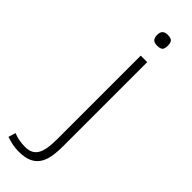

<svg xmlns="http://www.w3.org/2000/svg" viewBox="-355 -676 878 878"><g transform="rotate(45 84.0 -237.0)"><path d="M153.8 -631.8Q153.8 -611.3 145.8 -604.2Q137.7 -597.2 119.1 -597.2Q99.1 -597.2 91.6 -606.2Q84 -615.2 84 -631.8Q84 -649.9 92.3 -658.4Q100.6 -667 119.1 -667Q138.7 -667 146.2 -658.9Q153.8 -650.9 153.8 -631.8ZM140.1 30.8Q140.1 71.8 134.3 102.3Q128.4 132.8 113.8 152.8Q99.1 172.9 75 182.9Q50.8 192.9 14.2 192.9Q-7.3 192.9 -26.6 189.2Q-45.9 185.5 -66.9 178.2L-56.2 143.1Q-39.1 149.9 -20.8 153.6Q-2.4 157.2 18.1 157.2Q39.6 157.2 54.7 150.6Q69.8 144 79.6 128.7Q89.4 113.3 93.8 88.4Q98.1 63.5 98.1 26.9V-512.2H140.1Z"/></g></svg>

Font: Clear Sans Thin
Style: Regular
Weight: 250
Foundry: Intel Corporation
Version: Version 1.00